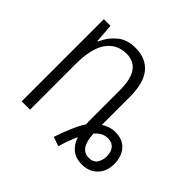

<svg xmlns="http://www.w3.org/2000/svg" viewBox="-142 -697 879 879"><g transform="rotate(45 297.0 -257.5)"><path d="M293 11Q307 -31 323 -68.5Q339 -106 357 -134Q356 -143 356 -153Q356 -163 356 -172V-353Q356 -426 331.5 -460Q307 -494 260 -494Q198 -494 163 -445.5Q128 -397 128 -295V0H74V-532H117L124 -440H127Q144 -481 179 -511.5Q214 -542 269 -542Q337 -542 373.5 -498.5Q410 -455 410 -363V-183Q423 -192 440 -198Q457 -204 478 -204Q526 -204 551.5 -174Q577 -144 577 -97Q577 -49 548.5 -19.5Q520 10 473 10Q433 10 408 -10.5Q383 -31 372 -66Q363 -47 354 -23Q345 1 338 27ZM474 -34Q503 -34 515.5 -53.5Q528 -73 528 -97Q528 -126 514 -143Q500 -160 474 -160Q437 -160 411 -128Q415 -34 474 -34Z"/></g></svg>

Font: Noto Sans Condensed Light
Style: Regular
Weight: 300
Width: 3
Designer: Monotype Design Team
Foundry: Monotype Imaging Inc.
Version: Version 2.013; ttfautohint (v1.8.4.7-5d5b)